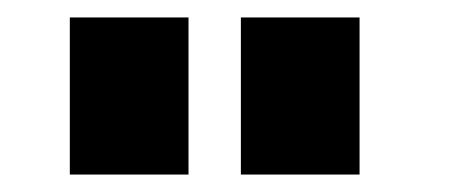

<svg xmlns="http://www.w3.org/2000/svg" viewBox="-20 -740 532 220"><path d="M196 -540V-720H60V-540ZM392 -540V-720H256V-540Z"/></svg>

Font: Vela Sans ExtBd
Style: Regular
Weight: 800
Designer: Principal design: Mikhail Sharanda - project Manrope.
Design modification: Ravid Balaliev
Foundry: Mikhail Sharanda
Version: Version 1.001